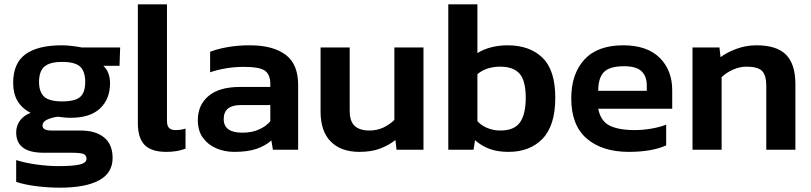

<svg xmlns="http://www.w3.org/2000/svg" viewBox="-20 -694 3760 890"><path d="M257 176Q204 176 148.5 169Q93 162 55 149V48Q95 61 149 68.5Q203 76 250 76Q319 76 350 68.5Q381 61 381 42Q381 26 367.5 20Q354 14 311 14H182Q55 14 55 -80Q55 -109 71 -133Q87 -157 122 -171Q41 -212 41 -309Q41 -401 98 -442.5Q155 -484 267 -484Q290 -484 317.5 -480.5Q345 -477 359 -474H537L534 -389H459Q490 -360 490 -308Q490 -235 444 -191.5Q398 -148 308 -148Q292 -148 277.5 -149.5Q263 -151 248 -153Q218 -149 197.5 -139Q177 -129 177 -112Q177 -89 218 -89H352Q424 -89 463 -56.5Q502 -24 502 38Q502 108 439 142Q376 176 257 176ZM268 -224Q328 -224 351.5 -244.5Q375 -265 375 -314Q375 -363 351.5 -385Q328 -407 268 -407Q211 -407 186 -385.5Q161 -364 161 -314Q161 -268 184.5 -246Q208 -224 268 -224Z M751 10Q682 10 650.5 -22Q619 -54 619 -124V-674H754V-135Q754 -110 764 -100.5Q774 -91 793 -91Q819 -91 840 -98V-5Q802 10 751 10Z M1066 10Q1021 10 982.5 -6.5Q944 -23 920.5 -55.5Q897 -88 897 -137Q897 -207 946.5 -249Q996 -291 1093 -291H1233V-304Q1233 -348 1208.5 -366Q1184 -384 1110 -384Q1029 -384 954 -359V-454Q987 -467 1034.5 -475.5Q1082 -484 1138 -484Q1245 -484 1303.5 -440.5Q1362 -397 1362 -301V0H1245L1238 -43Q1210 -18 1169 -4Q1128 10 1066 10ZM1103 -79Q1148 -79 1181 -94Q1214 -109 1233 -132V-207H1096Q1017 -207 1017 -142Q1017 -79 1103 -79Z M1646 10Q1561 10 1513.5 -37.5Q1466 -85 1466 -177V-474H1601V-180Q1601 -132 1624 -110.5Q1647 -89 1693 -89Q1728 -89 1757.5 -103Q1787 -117 1808 -138V-474H1943V0H1818L1813 -45Q1783 -21 1742.5 -5.5Q1702 10 1646 10Z M2337 10Q2287 10 2250 -3.5Q2213 -17 2182 -44L2175 0H2058V-674H2193V-448Q2222 -466 2258 -475Q2294 -484 2333 -484Q2435 -484 2494.5 -426.5Q2554 -369 2554 -241Q2554 -113 2495.5 -51.5Q2437 10 2337 10ZM2299 -89Q2364 -89 2390.5 -127Q2417 -165 2417 -241Q2417 -320 2388.5 -352.5Q2360 -385 2298 -385Q2267 -385 2239.5 -376Q2212 -367 2193 -350V-132Q2213 -111 2240.5 -100Q2268 -89 2299 -89Z M2895 10Q2772 10 2700 -51.5Q2628 -113 2628 -238Q2628 -351 2688.5 -417.5Q2749 -484 2869 -484Q2979 -484 3037.5 -426.5Q3096 -369 3096 -276V-190H2753Q2764 -133 2805.5 -112Q2847 -91 2923 -91Q2961 -91 3000.5 -98Q3040 -105 3068 -116V-20Q3035 -5 2991 2.5Q2947 10 2895 10ZM2753 -273H2978V-299Q2978 -340 2954 -363.5Q2930 -387 2873 -387Q2806 -387 2779.5 -360Q2753 -333 2753 -273Z M3190 0V-474H3315L3320 -429Q3349 -451 3393.5 -467.5Q3438 -484 3487 -484Q3581 -484 3624 -440Q3667 -396 3667 -304V0H3532V-297Q3532 -345 3512.5 -365Q3493 -385 3440 -385Q3409 -385 3377.5 -371Q3346 -357 3325 -336V0Z"/></svg>

Font: Kanit Medium
Style: Regular
Weight: 500
Designer: Katatrad Team
Foundry: CadsonDemak
Version: Version 2.000; ttfautohint (v1.8.3)